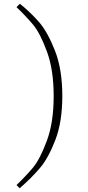

<svg xmlns="http://www.w3.org/2000/svg" viewBox="-20 -796 468 1023"><path d="M68 190Q121 139 157 95.5Q193 52 229.5 -45.5Q266 -143 266 -284Q266 -424 230 -521.5Q194 -619 157.5 -663Q121 -707 68 -758L86 -776Q142 -731 187.5 -679Q233 -627 272.5 -527Q312 -427 312 -284Q312 -147 275 -50.5Q238 46 193 99Q148 152 85 207Z"/></svg>

Font: Be Vietnam Thin
Style: Regular
Weight: 100
Designer: Gabriel Lam
Foundry: TypeRant
Version: Version 4.000